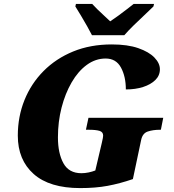

<svg xmlns="http://www.w3.org/2000/svg" viewBox="-20 -951 889 981"><path d="M390 10Q233 10 152 -62Q71 -134 71 -258Q71 -355 105 -439.5Q139 -524 202.5 -588Q266 -652 354 -688Q442 -724 551 -724Q632 -724 686.5 -705Q741 -686 769 -657Q797 -628 797 -597Q797 -565 773.5 -542Q750 -519 711 -506.5Q672 -494 623 -494Q623 -560 598 -606Q573 -652 520 -652Q468 -652 423.5 -619.5Q379 -587 346 -530Q313 -473 294.5 -401Q276 -329 276 -249Q276 -168 304 -117Q332 -66 396 -66Q414 -66 433 -70Q452 -74 467 -80L500 -220Q504 -236 505.5 -245.5Q507 -255 507 -258Q507 -277 488 -282.5Q469 -288 435 -288H419L432 -349H814L802 -288H797Q762 -288 735 -279Q708 -270 701 -235L659 -36Q592 -13 530 -1.5Q468 10 390 10ZM450 -771Q441 -789 425.5 -816.5Q410 -844 393.5 -871.5Q377 -899 365 -918L368 -931H451Q460 -921 477 -904Q494 -887 512.5 -870.5Q531 -854 543 -842Q561 -854 584 -870.5Q607 -887 628.5 -904Q650 -921 663 -931H767L764 -918Q745 -899 717.5 -873.5Q690 -848 662.5 -821Q635 -794 615 -771Z"/></svg>

Font: Noto Serif Black
Style: Italic
Weight: 900
Italic angle: -12°
Designer: Monotype Design Team
Foundry: Monotype Imaging Inc.
Version: Version 2.013